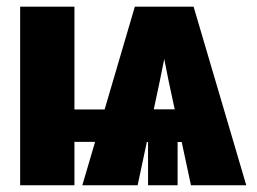

<svg xmlns="http://www.w3.org/2000/svg" viewBox="-20 -548 761 568"><path d="M398.4 -224.1V-128.4H66.9V-224.1ZM453.1 -310.1 387.2 0H223.6L378.9 -528.3H497.1ZM544.9 0 478.5 -310.1 435.1 -528.3H552.7L708.5 0ZM639.2 -224.6V-127.9H294.4V-224.6ZM505.4 -170.9V0H418V-170.9ZM200.2 -528.3V0H39.6V-528.3Z"/></svg>

Font: Roboto Condensed Black
Style: Regular
Weight: 900
Designer: Christian Robertson
Foundry: Google
Version: Version 3.008; 2023